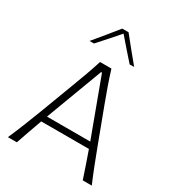

<svg xmlns="http://www.w3.org/2000/svg" viewBox="-230 -1130 1155 1265"><g transform="rotate(30 347.5 -498.0)"><path d="M28.3 0H96.2Q112.8 -48.3 130.6 -99.1Q148.4 -149.9 166.5 -199.7H529.3Q546.9 -150.9 564.2 -99.6Q581.5 -48.3 597.7 0H666.5Q641.1 -58.6 616.2 -122.8Q591.3 -187 568.4 -247.6L474.1 -499Q448.7 -567.4 429.4 -621.8Q410.2 -676.3 393.1 -732.4H306.6Q289.1 -677.2 269.3 -622.3Q249.5 -567.4 223.6 -499.5L128.9 -248.5Q106.4 -189.5 80.3 -124.3Q54.2 -59.1 28.3 0ZM512.7 -246.1H183.6L345.7 -678.2H352.5ZM483.4 -815.9 517.1 -816.9Q479.5 -861.8 443.1 -906.7Q406.7 -951.7 371.1 -996.1H323.2Q287.6 -951.7 251.2 -907.2Q214.8 -862.8 177.2 -817.9H210.9Q246.1 -856.9 280 -895Q314 -933.1 347.2 -971.7Q380.4 -933.1 414.6 -894Q448.7 -855 483.4 -815.9Z"/></g></svg>

Font: Pinar-VF-FD
Style: Regular
Weight: 300
Designer: Amin Abedi
Version: Version 3.0